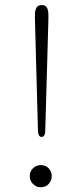

<svg xmlns="http://www.w3.org/2000/svg" viewBox="-20 -750 328 774"><path d="M148 -729.5Q163.5 -729.5 169.2 -719Q175 -708.5 175 -694Q175 -690 175.2 -682Q175.5 -674 175 -666.5L162.5 -225Q162 -198 148 -198Q133.5 -198 133 -224L121 -666.5Q120.5 -674 120.8 -682Q121 -690 121 -694Q121 -708.5 127 -719Q133 -729.5 148 -729.5ZM144.5 5Q126.5 5 113.2 -8.2Q100 -21.5 100 -39.5Q100 -59 113.2 -71.8Q126.5 -84.5 144.5 -84.5Q163.5 -84.5 176 -71.8Q188.5 -59 188.5 -39.5Q188.5 -21.5 176 -8.2Q163.5 5 144.5 5Z"/></svg>

Font: Fraunces 9pt SuperSoft Thin
Style: Regular
Weight: 100
Version: Version 1.000;[b76b70a41]